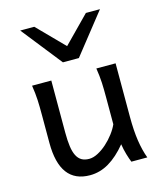

<svg xmlns="http://www.w3.org/2000/svg" viewBox="-117 -867 814 965"><g transform="rotate(-15 289.5 -384.5)"><path d="M231.9 12.2Q75.7 12.2 75.7 -197.8V-341.8Q75.7 -365.2 75.4 -384.3Q75.2 -403.3 74.2 -421.1Q73.2 -439 71.3 -457.5Q69.3 -476.1 65.9 -498H166V-227.1Q166 -185.5 170.2 -155.5Q174.3 -125.5 184.1 -106.2Q193.8 -86.9 209.7 -77.6Q225.6 -68.4 249 -68.4Q270.5 -68.4 294.9 -81.3Q319.3 -94.2 341.6 -114.3Q363.8 -134.3 382.1 -158.4Q400.4 -182.6 410.2 -205.1V-341.8Q410.2 -365.7 409.9 -385Q409.7 -404.3 408.7 -421.9Q407.7 -439.5 405.8 -457.5Q403.8 -475.6 400.4 -498H500.5V-219.7Q500.5 -148.4 508.5 -95Q516.6 -41.5 532.2 0H449.2Q445.8 -8.3 441.9 -19.5Q438 -30.8 434.3 -43.5Q430.7 -56.2 427.5 -70.1Q424.3 -84 422.4 -97.7Q377.9 -43.5 330.8 -15.6Q283.7 12.2 231.9 12.2ZM153.3 -781.2 287.6 -644.5 421.9 -781.2H495.1L329.1 -571.3H246.1L80.1 -781.2Z"/></g></svg>

Font: Andika DR AuSIL
Style: Regular
Weight: 400
Designer: Annie Olsen & Victor Gaultney
Foundry: SIL International
Version: Version 0.003